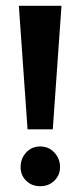

<svg xmlns="http://www.w3.org/2000/svg" viewBox="-20 -634 279 662"><path d="M75 -188 45 -614H192L162 -188ZM119 8Q89 8 70 -11Q51 -30 51 -58Q51 -87 70 -108Q89 -129 119 -129Q148 -129 167.5 -108Q187 -87 187 -58Q187 -30 167.5 -11Q148 8 119 8Z"/></svg>

Font: Manuale
Style: Regular
Weight: 400
Designer: Eduardo Tunni / Pablo Cosgaya
Foundry: Eduardo Tunni / Pablo Cosgaya
Version: Version 1.002